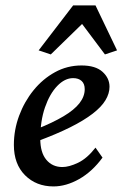

<svg xmlns="http://www.w3.org/2000/svg" viewBox="-20 -668 444 696"><path d="M173.8 7.8Q111.3 7.8 70.8 -32.7Q30.3 -73.2 30.3 -142.6Q30.3 -197.3 49.3 -248.5Q68.4 -299.8 101.6 -340.8Q134.8 -381.8 179.2 -406.2Q223.6 -430.7 275.4 -430.7Q326.2 -430.7 351.6 -407.7Q377 -384.8 377 -353.5Q377 -329.1 362.3 -304.7Q347.7 -280.3 315.9 -255.9Q284.2 -231.4 234.4 -206.5Q184.6 -181.6 113.3 -155.3V-200.2Q171.9 -223.6 210.4 -246.6Q249 -269.5 268.1 -293.9Q287.1 -318.4 287.1 -344.7Q287.1 -364.3 275.9 -374.5Q264.6 -384.8 245.1 -384.8Q214.8 -384.8 187.5 -356.4Q160.2 -328.1 143.1 -278.8Q126 -229.5 126 -165Q126 -115.2 147.9 -88.9Q169.9 -62.5 206.1 -62.5Q230.5 -62.5 263.2 -78.1Q295.9 -93.8 326.2 -132.8L351.6 -96.7Q314.5 -45.9 267.1 -19Q219.7 7.8 173.8 7.8ZM404.3 -485.4 360.4 -470.7 252 -615.2H312.5L164.1 -470.7L120.1 -485.4L245.1 -648.4H326.2Z"/></svg>

Font: Crimson Pro Medium
Style: Italic
Weight: 500
Italic angle: -12°
Designer: Jacques Le Bailly
Foundry: Baron von Fonthausen
Version: Version 1.003